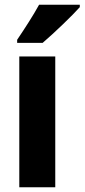

<svg xmlns="http://www.w3.org/2000/svg" viewBox="-20 -786 355 806"><path d="M315 -756V-766H144C120 -722 85 -668 52 -619V-606H159C208 -648 283 -720 315 -756ZM212 0V-549H61V0Z"/></svg>

Font: Noto Sans Gurmukhi Condensed ExtraBold
Style: Regular
Weight: 800
Width: 3
Designer: Jelle Bosma - Monotype Design Team
Foundry: Monotype Imaging Inc.
Version: Version 2.004